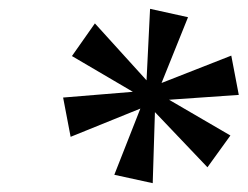

<svg xmlns="http://www.w3.org/2000/svg" viewBox="-20 -785 561 435"><path d="M326 -370 239 -389 298 -539 140 -475 123 -564 281 -577 143 -658 195 -732 312 -603 320 -765 406 -746 346 -597 504 -659 521 -570 363 -559 502 -478 450 -406 331 -531Z"/></svg>

Font: Noto Serif SemiCondensed Medium
Style: Italic
Weight: 500
Width: 4
Italic angle: -12°
Designer: Monotype Design Team
Foundry: Monotype Imaging Inc.
Version: Version 2.013